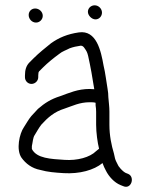

<svg xmlns="http://www.w3.org/2000/svg" viewBox="-20 -651 568 723"><path d="M124 -360V-367C124 -369.7 124.3 -373.3 125 -378C125 -378.7 125.7 -380 127 -382L142 -397C159.6 -414.6 182.3 -432.9 203 -448C213.7 -457.3 230.2 -462.5 242 -469C255.4 -474 268 -476.7 284 -479C290.6 -479 294.6 -475.1 298 -470C306.5 -457.9 308.4 -454.5 312 -440C320.9 -400 328.4 -357.9 335 -315C329 -315.7 323.3 -316 318 -316C272.4 -316 240.6 -301 207 -289C171.8 -278 148.3 -262.9 123 -241C114.3 -231.7 106 -222.7 98 -214C87.1 -201.1 79 -185.5 70 -172C53.2 -147.9 39.9 -87.5 61 -57C76.9 -35.1 99.8 -17 132 -11C159.1 -3.2 187 -1.1 220 1C279.6 4.5 333.9 -10.3 366 -37C368 -31.7 370 -26.7 372 -22L379 -8C389.7 13.4 410.2 36.5 434 46L444 50C474.6 63.6 489.1 15.6 463 4L453 0C446 -2.8 432.9 -16.2 430 -21C427.3 -23.7 425.3 -26.7 424 -30L417 -44C415.7 -46.7 414.3 -50.3 413 -55L409 -73C399.7 -103.9 392 -140.2 392 -181V-231C392 -249.6 389.4 -266 388 -285C388 -295 387 -305.7 385 -317C379.8 -346.4 377 -375.9 370 -404C360.1 -460.2 343.2 -538.5 277 -529C234.2 -522.9 201.5 -509.1 172 -488C151.2 -471.3 125.7 -450.7 107 -432L91 -416C78.7 -403.7 74 -387.7 74 -367V-360C74 -346.5 84.9 -335 98.5 -335C112.1 -335 124 -346.5 124 -360ZM311 -606.5C311 -592.6 325.6 -578 339.5 -578C353.4 -578 364 -589.6 364 -603.5C364 -618.2 351.3 -631 336.5 -631C322.6 -631 311 -620.4 311 -606.5ZM88 -594.5C88 -579.6 100.2 -566 115.5 -566C129.4 -566 141 -577.6 141 -591.5C141 -606.8 127.4 -619 112.5 -619C98.6 -619 88 -608.4 88 -594.5ZM353 -91C349.7 -88.3 346 -85.3 342 -82C318.3 -58.3 270.8 -45.6 223 -49C172.4 -52.4 118 -54.1 100 -90V-101C103.4 -114.7 103.7 -133.2 111 -143C118.3 -154.7 126.3 -169.8 136 -182C160 -208.4 184.6 -230.2 223 -242C252.8 -251.9 279.1 -266 318 -266C324.7 -266 334 -266 340 -264V-254C341.3 -246 342 -238 342 -230V-181C342 -151.8 347.2 -114.1 353 -91Z"/></svg>

Font: HoneyBee
Style: Book
Weight: 300
Foundry: Cannot Into Space Fonts
Version: Version 0.89